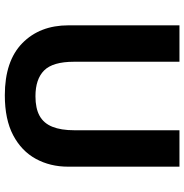

<svg xmlns="http://www.w3.org/2000/svg" viewBox="-4 -750 764 796"><g transform="rotate(90 378.0 -352.0)"><path d="M671 -252Q671 -178 638.5 -118.5Q606 -59 540.5 -24.5Q475 10 375 10Q233 10 159 -62.5Q85 -135 85 -254V-714H236V-277Q236 -189 272 -153Q308 -117 379 -117Q429 -117 460 -134Q491 -151 505.5 -187Q520 -223 520 -278V-714H671Z"/></g></svg>

Font: Noto Sans Armenian
Style: Bold
Weight: 700
Version: Version 2.007